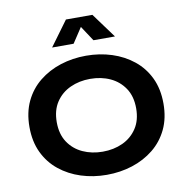

<svg xmlns="http://www.w3.org/2000/svg" viewBox="-99 -1038 1108 1143"><g transform="rotate(-10 455.0 -466.5)"><path d="M50 -350Q50 -438 82 -505Q114 -572 170.5 -617.5Q227 -663 300 -686.5Q373 -710 455 -710Q537 -710 610 -686.5Q683 -663 739.5 -617.5Q796 -572 828 -505Q860 -438 860 -350Q860 -262 828 -195Q796 -128 739.5 -82.5Q683 -37 610 -13.5Q537 10 455 10Q373 10 300 -13.5Q227 -37 170.5 -82.5Q114 -128 82 -195Q50 -262 50 -350ZM215 -350Q215 -278 247.5 -229Q280 -180 334.5 -155Q389 -130 455 -130Q522 -130 576 -155Q630 -180 662.5 -229Q695 -278 695 -350Q695 -422 662.5 -471Q630 -520 576 -545Q522 -570 455 -570Q389 -570 334.5 -545Q280 -520 247.5 -471Q215 -422 215 -350ZM455 -884 395 -793H265L375 -943H535L645 -793H515Z"/></g></svg>

Font: Copperplate Sans CC
Style: Bold
Weight: 700
Designer: indestructible type*
Foundry: Cowboy Collective
Version: Version 1.000